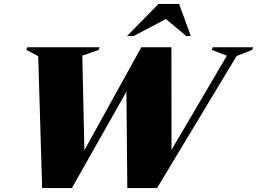

<svg xmlns="http://www.w3.org/2000/svg" viewBox="-20 -955 1306 975"><path d="M1132 -672 1055.5 -701.5 1060.5 -715H1265.5L1260.5 -701.5L1181.5 -670.5L777.5 0H626.5L622 -489.5L345 0H194L174 -670L113.5 -701.5L118.5 -715H486.5L481 -701.5L398 -672.5L408.5 -192L697.5 -715H850.5L851 -194ZM625 -772 785 -935H889.5L949 -772H925.5L822.5 -858.5L658.5 -772Z"/></svg>

Font: Newsreader Display ExtraBold
Style: Italic
Weight: 800
Italic angle: -17°
Designer: Hugues Gentile
Foundry: Production Type
Version: Version 1.001